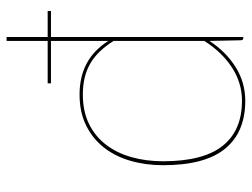

<svg xmlns="http://www.w3.org/2000/svg" viewBox="-111 -649 766 584"><g transform="rotate(-90 272.0 -357.0)"><path d="M439.5 -394.5Q423.5 -420 405.8 -438Q388 -456 368 -467Q348 -478 325.2 -483Q302.5 -488 276.5 -488Q225 -488 187 -469.2Q149 -450.5 123.8 -417.5Q98.5 -384.5 86 -340Q73.5 -295.5 73.5 -244Q73.5 -122 120.2 -63Q167 -4 257.5 -4Q312 -4 358.8 -34.5Q405.5 -65 439.5 -118.5ZM530.5 -585H451.5V0H448.5Q441.5 0 441.5 -8L439.5 -103Q406.5 -52.5 359.8 -23.2Q313 6 257.5 6Q162 6 111.8 -55.2Q61.5 -116.5 61.5 -244Q61.5 -297 75 -343.5Q88.5 -390 115.5 -424.2Q142.5 -458.5 182.8 -478.2Q223 -498 276.5 -498Q384.5 -498 439.5 -410.5V-585H310.5V-595H439.5V-720H451.5V-595H530.5Z"/></g></svg>

Font: Lato 2
Style: Regular
Weight: 100
Designer: Lukasz Dziedzic with Adam Twardoch and Botio Nikoltchev
Foundry: tyPoland Lukasz Dziedzic
Version: Version 2.015; 2015-08-06; http://www.latofonts.com/